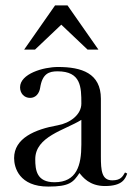

<svg xmlns="http://www.w3.org/2000/svg" viewBox="-20 -678 489 708"><path d="M206 0ZM303 -495 206 -587 109 -495H69L183 -658H229L343 -495ZM206 0ZM32 -95C32 -168 108 -201 193 -216C238 -224 280 -255 280 -296C280 -357 279 -415 192 -415C160 -415 136 -406 128 -354C125 -334 112 -317 91 -317C69 -317 54 -334 54 -356C54 -406 140 -431 194 -431C281 -431 352 -408 352 -314V-101C352 -49 355 -13 394 -13C424 -13 432 -26 441 -42L449 -38C442 -19 432 8 367 8C310 8 285 -25 273 -40C250 -5 235 10 158 10C51 10 32 -60 32 -95ZM181 -6C263 -6 280 -68 280 -145V-236C219 -198 110 -175 110 -91C110 -51 115 -6 181 -6Z"/></svg>

Font: Open Baskerville 0.0.53
Style: Normal
Weight: 400
Designer: Isaac Moore, James Puckett, Rob Mientjes
Foundry: The Open Baskerville Project
Version: 0.0.53 (g939f078)